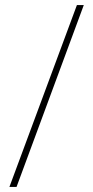

<svg xmlns="http://www.w3.org/2000/svg" viewBox="-20 -734 364 754"><path d="M309 -714 45 0H17L282 -714Z"/></svg>

Font: Noto Sans Bengali SemiCondensed Thin
Style: Regular
Weight: 100
Width: 4
Designer: Joana Ranito - Universal Thirst; Jelle Bosma - Monotype Design Team
Foundry: Universal Thirst ehf.
Version: Version 3.000; ttfautohint (v1.8.4.7-5d5b)